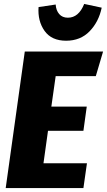

<svg xmlns="http://www.w3.org/2000/svg" viewBox="-20 -956 544 976"><path d="M467 -569H263L241 -414H421L404 -291H224L201 -126H422L404 0H9L106 -694H504ZM176 -920 263 -933Q265 -903 281 -884.5Q297 -866 325 -866Q380 -866 408 -936L497 -917Q482 -845 435.5 -797Q389 -749 316 -749Q242 -749 206.5 -799Q171 -849 176 -920Z"/></svg>

Font: Fira Sans Condensed ExtraBold
Style: Italic
Weight: 800
Width: 3
Italic angle: -8°
Designer: bBox Type GmbH & Carrois Corporate GbR & Edenspiekermann AG
Foundry: bBox Type GmbH & Carrois Corporate GbR & Edenspiekermann AG
Version: Version 4.301